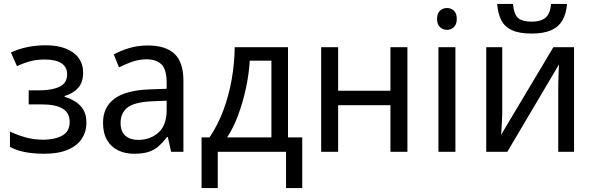

<svg xmlns="http://www.w3.org/2000/svg" viewBox="-20 -778 3042 984"><path d="M216 -546Q273 -546 316 -529.5Q359 -513 382.5 -481.5Q406 -450 406 -405Q406 -356 380.5 -327.5Q355 -299 311 -286V-282Q341 -273 366.5 -257Q392 -241 407.5 -215Q423 -189 423 -148Q423 -104 400 -68Q377 -32 328.5 -11Q280 10 205 10Q169 10 136.5 6Q104 2 77.5 -6Q51 -14 31 -25V-104Q63 -88 107 -75Q151 -62 203 -62Q259 -62 298 -82.5Q337 -103 337 -153Q337 -199 301.5 -221Q266 -243 193 -243H127V-315H181Q246 -315 285 -333.5Q324 -352 324 -397Q324 -435 294.5 -454Q265 -473 210 -473Q169 -473 136.5 -464.5Q104 -456 67 -439L36 -509Q77 -528 122 -537Q167 -546 216 -546Z M737 -545Q829 -545 874.5 -502Q920 -459 920 -365V0H857L840 -76H836Q814 -47 791.5 -27.5Q769 -8 739.5 1Q710 10 667 10Q622 10 586 -7Q550 -24 529 -59.5Q508 -95 508 -149Q508 -229 567 -272.5Q626 -316 749 -320L834 -323V-355Q834 -422 807.5 -448Q781 -474 732 -474Q693 -474 657.5 -461.5Q622 -449 590 -433L563 -499Q597 -518 642 -531.5Q687 -545 737 -545ZM761 -259Q669 -255 633.5 -227Q598 -199 598 -148Q598 -103 623 -82Q648 -61 688 -61Q750 -61 792 -98.5Q834 -136 834 -214V-262Z M1456 -536V-74H1529V186H1446V0H1096V186H1013V-74H1054Q1097 -138 1125 -213.5Q1153 -289 1167.5 -371.5Q1182 -454 1183 -536ZM1260 -467Q1256 -399 1240.5 -326.5Q1225 -254 1200.5 -188Q1176 -122 1144 -74H1371V-467Z M1713 -536V-313H1981V-536H2068V0H1981V-239H1713V0H1626V-536Z M2314 -536V0H2227V-536ZM2271 -737Q2291 -737 2306 -723.5Q2321 -710 2321 -681Q2321 -653 2306 -639Q2291 -625 2271 -625Q2250 -625 2235 -639Q2220 -653 2220 -681Q2220 -710 2235 -723.5Q2250 -737 2271 -737Z M2886 -758Q2882 -708 2862.5 -674Q2843 -640 2804.5 -623Q2766 -606 2705 -606Q2642 -606 2604.5 -623Q2567 -640 2549.5 -673.5Q2532 -707 2528 -758H2609Q2614 -704 2635.5 -685.5Q2657 -667 2706 -667Q2750 -667 2775 -686.5Q2800 -706 2804 -758ZM2554 -209Q2554 -200 2553.5 -183.5Q2553 -167 2552 -148.5Q2551 -130 2550 -113.5Q2549 -97 2548 -87L2816 -536H2922V0H2841V-316Q2841 -332 2841.5 -358Q2842 -384 2843 -409.5Q2844 -435 2845 -448L2580 0H2472V-536H2554Z"/></svg>

Font: Noto Sans Display
Style: Regular
Weight: 400
Designer: Monotype Design Team
Foundry: Monotype Imaging Inc.
Version: Version 2.003